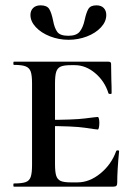

<svg xmlns="http://www.w3.org/2000/svg" viewBox="-20 -699 504 719"><path d="M32 -12Q62 -12 76 -17Q90 -22 95 -36.5Q100 -51 100 -81V-387Q100 -417 95 -431Q90 -445 76 -450.5Q62 -456 32 -456Q30 -456 30 -462Q30 -468 32 -468H386Q396 -468 396 -460L397 -398Q398 -379 398 -350Q398 -347 392.5 -347Q387 -347 386 -350Q372 -395 336.5 -425Q301 -455 260 -455H246Q219 -455 207 -449.5Q195 -444 190.5 -430Q186 -416 186 -386V-85Q186 -55 190.5 -41Q195 -27 207 -21.5Q219 -16 246 -16H270Q315 -16 356 -49.5Q397 -83 415 -133Q416 -136 421 -136Q426 -136 426 -133Q419 -61 419 -15Q419 -7 416 -3.5Q413 0 404 0H32Q30 0 30 -6Q30 -12 32 -12ZM148 -227V-250Q256 -250 298.5 -255.5Q341 -261 346 -261Q349 -261 350.5 -254Q352 -247 352 -239Q352 -230 350.5 -222Q349 -214 346 -214Q341 -214 298.5 -220.5Q256 -227 148 -227ZM297 -624Q303 -652 311 -665.5Q319 -679 341 -679Q359 -679 368.5 -669Q378 -659 378 -643Q378 -618 358 -596.5Q338 -575 305.5 -562.5Q273 -550 237 -550Q200 -550 167 -563Q134 -576 114 -597.5Q94 -619 94 -643Q94 -659 104 -669Q114 -679 132 -679Q156 -679 164.5 -665Q173 -651 179 -621Q184 -594 194.5 -579.5Q205 -565 236 -565Q266 -565 278.5 -580.5Q291 -596 297 -624Z"/></svg>

Font: Cormorant SC SemiBold
Style: Regular
Weight: 600
Designer: Christian Thalmann (Catharsis Fonts)
Foundry: Catharsis Fonts
Version: Version 4.000